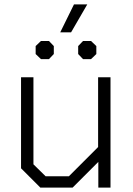

<svg xmlns="http://www.w3.org/2000/svg" viewBox="-20 -847 599 867"><path d="M75 -87V-498H131V-105L186 -51H291L423 -183V-498H479V0H424V-116L308 0H162ZM314 -827H374L301 -701H252ZM141 -603V-639L165 -662H201L223 -639V-603L201 -580H165ZM333 -603V-639L355 -662H391L415 -639V-603L391 -580H355Z"/></svg>

Font: Chakra Petch Light
Style: Regular
Weight: 300
Designer: Katatrad Aksorn Co.,Ltd.
Foundry: Cadson Demak Co.,Ltd.
Version: Version 1.000; ttfautohint (v1.6)